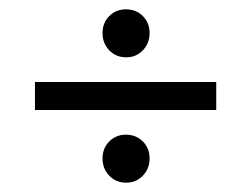

<svg xmlns="http://www.w3.org/2000/svg" viewBox="-20 -497 540 412"><path d="M55 -261V-321H444V-261ZM251 -105Q229 -105 214.5 -120Q200 -135 200 -157Q200 -179 214.5 -193.5Q229 -208 250 -208Q272 -208 286.5 -193.5Q301 -179 301 -157Q301 -135 286.5 -120Q272 -105 251 -105ZM251 -374Q229 -374 214.5 -389Q200 -404 200 -426Q200 -448 214.5 -462.5Q229 -477 250 -477Q272 -477 286.5 -462.5Q301 -448 301 -426Q301 -404 286.5 -389Q272 -374 251 -374Z"/></svg>

Font: DM Sans 24pt Light
Style: Regular
Weight: 300
Designer: Colophon Foundry, Jonny Pinhorn
Foundry: Colophon Foundry
Version: Version 4.004;gftools[0.9.30]